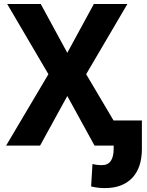

<svg xmlns="http://www.w3.org/2000/svg" viewBox="-20 -731 740 964"><path d="M184.6 -710.9H16.1L223.1 -358.4L10.7 0H181.2L317.9 -249L454.6 0H550.8V14.2C550.8 70.3 531.2 98.1 492.2 98.1C474.1 98.1 458.5 96.2 444.3 92.3L437.5 205.1C458.5 210.4 481.9 213.4 506.8 213.4C564.9 213.4 610.4 196.8 643.1 163.1C675.3 129.4 691.9 81.5 692.4 19.5V-126H550.8V-125L412.6 -358.4L619.6 -710.9H451.2L317.9 -465.8Z"/></svg>

Font: Roboto
Style: Bold
Weight: 700
Designer: Google
Version: Version 2.137; 2017